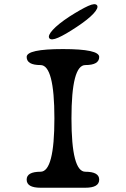

<svg xmlns="http://www.w3.org/2000/svg" viewBox="-20 -880 590 900"><path d="M380 -575Q315 -575 315 -325Q315 -75 380 -75Q445 -75 445 -38Q445 0 380 0H170Q105 0 105 -38Q105 -75 170 -75Q235 -75 235 -325Q235 -575 170 -575Q105 -575 105 -613Q105 -650 275 -650Q445 -650 445 -613Q445 -575 380 -575ZM305 -802Q360 -837 393 -852Q426 -867 435 -855Q443 -843 418 -816Q393 -789 340 -754Q286 -718 253 -703.5Q220 -689 211 -701Q203 -713 227.5 -740Q252 -767 305 -802Z"/></svg>

Font: Syne Mono
Style: Regular
Weight: 400
Monospace: yes
Designer: Lucas Descroix
Foundry: Bonjour Monde
Version: Version 2.000; ttfautohint (v1.8.3)